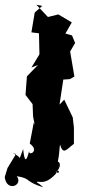

<svg xmlns="http://www.w3.org/2000/svg" viewBox="-65 -570 362 813"><path d="M19 99C2 76 -40 76 3 82L-33 141L-45 180C-37 245 35 215 6 176C69 186 39 199 118 223C63 172 97 240 92 200C105 197 128 214 173 164C174 132 206 178 160 154C171 175 204 125 180 114C187 78 185 73 189 42C203 88 216 63 248 39V-30L243 -73L207 -148L187 -127L203 -233L231 -235L250 -246L232 -352L253 -388L240 -420L212 -428L239 -475L182 -509L138 -498L89 -550L114 -545L82 -517L68 -433L100 -429L102 -340L68 -284L96 -295L49 -247L43 -168L73 -129L75 -77L82 -41L78 -51L61 38C107 71 50 95 59 66C46 123 38 112 33 61Z"/></svg>

Font: Asimov Aggro
Style: Condensed
Weight: 500
Designer: Google
Version: Version 2.000980; 2014